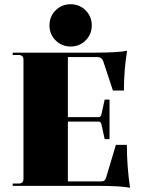

<svg xmlns="http://www.w3.org/2000/svg" viewBox="-20 -879 681 908"><path d="M385 -688Q356 -659 314 -659Q272 -659 243 -688Q214 -717 214 -759Q214 -801 243 -830Q272 -859 314 -859Q356 -859 385 -830Q414 -801 414 -759Q414 -717 385 -688ZM595 9Q553 0 440 0H40V-11H68Q91 -11 91 -34V-596Q91 -619 68 -619H40V-630H426Q539 -630 581 -639Q566 -545 566 -451H514L469 -587Q462 -609 442 -609H301V-325H446Q457 -325 460 -339L475 -408H498V-221H475L460 -290Q457 -304 446 -304H301V-21H456Q469 -21 474 -25.5Q479 -30 483 -43L528 -194H580Q580 -93 595 9Z"/></svg>

Font: Arapey Black-Display
Style: Regular
Weight: 900
Designer: Eduardo Rodriguez Tunni
Foundry: Eduardo Rodriguez Tunni
Version: Version 4.000